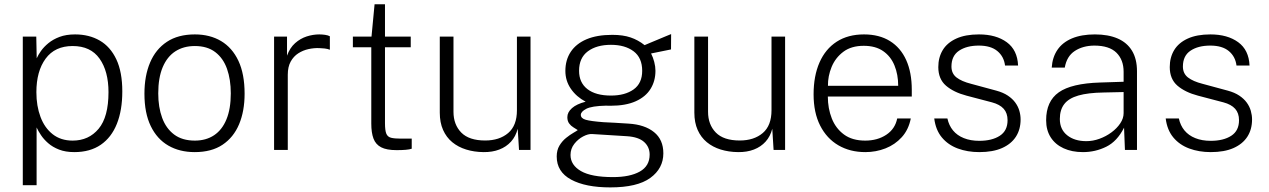

<svg xmlns="http://www.w3.org/2000/svg" viewBox="-20 -684 5792 876"><path d="M84 161V-517H145.5L147.5 -418Q154 -433 167 -451.5Q180 -470 201 -487.2Q222 -504.5 252 -515.8Q282 -527 322.5 -527Q386.5 -527 435 -499Q483.5 -471 510.8 -413.2Q538 -355.5 538 -267Q538 -181 513.2 -119Q488.5 -57 439.8 -23.5Q391 10 319 10Q279 10 249.5 -1.5Q220 -13 199.8 -30.8Q179.5 -48.5 166.8 -67.8Q154 -87 147 -102.5V161ZM311.5 -42.5Q385 -42.5 430 -96.5Q475 -150.5 475 -263.5Q475 -359 434.2 -416.5Q393.5 -474 311.5 -474Q230.5 -474 188.2 -416.5Q146 -359 146 -263.5Q146 -200.5 164.8 -150.5Q183.5 -100.5 220.5 -71.5Q257.5 -42.5 311.5 -42.5Z M868.5 10Q799.5 10 748 -19.8Q696.5 -49.5 667.8 -108.8Q639 -168 639 -256.5Q639 -338 664.8 -398.8Q690.5 -459.5 741.5 -493.2Q792.5 -527 869 -527Q937.5 -527 988.5 -496.8Q1039.5 -466.5 1067.8 -406.5Q1096 -346.5 1096 -256.5Q1096 -177 1070.8 -117Q1045.5 -57 995.2 -23.5Q945 10 868.5 10ZM869 -42.5Q920 -42.5 956.8 -67Q993.5 -91.5 1013.2 -139.5Q1033 -187.5 1033 -258Q1033 -321 1015.8 -369.8Q998.5 -418.5 962.2 -446.2Q926 -474 869 -474Q817.5 -474 780 -449.8Q742.5 -425.5 722.2 -377.2Q702 -329 702 -258Q702 -195 719.8 -146.5Q737.5 -98 774.5 -70.2Q811.5 -42.5 869 -42.5Z M1230.5 0V-517H1289.5V-430Q1302.5 -466 1326.5 -487.2Q1350.5 -508.5 1379.5 -517.8Q1408.5 -527 1436.5 -527Q1450 -527 1463.5 -525Q1477 -523 1485 -518.5V-457Q1476 -461 1461.2 -462.8Q1446.5 -464.5 1436.5 -464.5Q1412.5 -465.5 1387.5 -460Q1362.5 -454.5 1341 -440.8Q1319.5 -427 1306.2 -403Q1293 -379 1293 -343V0Z M1854 -468.5H1736.5V-121.5Q1736.5 -89 1742.5 -74.2Q1748.5 -59.5 1764.2 -55.5Q1780 -51.5 1809 -51.5H1858.5V-5.5Q1849 -2 1830.8 -0.5Q1812.5 1 1789.5 1Q1744 1 1719 -12Q1694 -25 1684 -51.8Q1674 -78.5 1674 -120V-468.5H1590V-517H1675L1689 -664.5H1736.5V-517H1854Z M2186 10Q2143 9.5 2106.8 -1.8Q2070.5 -13 2043.5 -35.2Q2016.5 -57.5 2001.5 -91.2Q1986.5 -125 1986.5 -170V-517H2049V-174Q2049 -115.5 2084.5 -79.2Q2120 -43 2193.5 -43Q2258.5 -43 2298.5 -77Q2338.5 -111 2338.5 -181V-517H2400.5V0H2348L2342 -96.5Q2333 -61.5 2311.5 -37.8Q2290 -14 2258.2 -1.8Q2226.5 10.5 2186 10Z M2764.5 171Q2651.5 171 2585.8 135.5Q2520 100 2520 30Q2520 1 2532.5 -19.8Q2545 -40.5 2562.8 -54.8Q2580.5 -69 2595.8 -77.8Q2611 -86.5 2616 -90.5Q2607 -96.5 2595.8 -103.2Q2584.5 -110 2576.5 -121Q2568.5 -132 2568.5 -149.5Q2568.5 -172 2589.8 -190.8Q2611 -209.5 2652 -220Q2609.5 -242.5 2584.5 -279Q2559.5 -315.5 2559.5 -360.5Q2559.5 -410.5 2584 -447.5Q2608.5 -484.5 2656 -504.8Q2703.5 -525 2773.5 -525Q2822.5 -525 2857 -513.2Q2891.5 -501.5 2921 -478Q2927.5 -481 2944 -487.8Q2960.5 -494.5 2980.5 -503Q3000.5 -511.5 3017.5 -518.5Q3034.5 -525.5 3042 -528.5L3041.5 -458.5L2950.5 -440Q2959.5 -422.5 2965 -401.5Q2970.5 -380.5 2970.5 -361Q2970.5 -314.5 2948.2 -278.5Q2926 -242.5 2880.5 -222Q2835 -201.5 2765.5 -201.5Q2761 -201.5 2755.8 -201.5Q2750.5 -201.5 2746 -202Q2679.5 -200.5 2654.8 -187.5Q2630 -174.5 2630 -160Q2630 -144 2652.5 -137.5Q2675 -131 2733.5 -126.5Q2754.5 -125.5 2783.2 -124Q2812 -122.5 2848 -120Q2921.5 -115.5 2964 -81.2Q3006.5 -47 3006.5 15.5Q3006.5 84.5 2947 127.8Q2887.5 171 2764.5 171ZM2776.5 124Q2854 124 2899 98.8Q2944 73.5 2944 21.5Q2944 -13.5 2918.8 -36.2Q2893.5 -59 2841 -62.5L2681 -72.5Q2663.5 -73.5 2640.5 -61.5Q2617.5 -49.5 2600.2 -27.5Q2583 -5.5 2583 23Q2583 69 2630.5 96.5Q2678 124 2776.5 124ZM2767.5 -248Q2831.5 -248 2870.8 -276Q2910 -304 2910 -361Q2910 -420.5 2870.8 -450Q2831.5 -479.5 2767.5 -479.5Q2702 -479.5 2662 -449.8Q2622 -420 2622 -361Q2622 -307 2660 -277.5Q2698 -248 2767.5 -248Z M3347.5 10Q3304.5 9.5 3268.2 -1.8Q3232 -13 3205 -35.2Q3178 -57.5 3163 -91.2Q3148 -125 3148 -170V-517H3210.5V-174Q3210.5 -115.5 3246 -79.2Q3281.5 -43 3355 -43Q3420 -43 3460 -77Q3500 -111 3500 -181V-517H3562V0H3509.5L3503.5 -96.5Q3494.5 -61.5 3473 -37.8Q3451.5 -14 3419.8 -1.8Q3388 10.5 3347.5 10Z M3757 -243.5Q3757 -189.5 3775 -143.8Q3793 -98 3830.8 -70.2Q3868.5 -42.5 3927.5 -42.5Q3983.5 -42.5 4023.8 -69.2Q4064 -96 4073.5 -143.5H4135.5Q4125.5 -92.5 4094.5 -58.2Q4063.5 -24 4020 -7Q3976.5 10 3928 10Q3858.5 10 3805.2 -21Q3752 -52 3722 -111Q3692 -170 3692 -253.5Q3692 -337.5 3719 -399Q3746 -460.5 3797.5 -493.8Q3849 -527 3922 -527Q3991.5 -527 4040.2 -496.8Q4089 -466.5 4114.5 -410Q4140 -353.5 4140 -274.5V-243.5ZM3757.5 -292.5H4078Q4078 -344 4061 -385.5Q4044 -427 4009.2 -451Q3974.5 -475 3921 -475Q3864 -475 3827.8 -447.8Q3791.5 -420.5 3774.2 -378.5Q3757 -336.5 3757.5 -292.5Z M4448 10Q4394 10 4349.8 -6.5Q4305.5 -23 4277.2 -57Q4249 -91 4242.5 -143.5H4302.5Q4309.5 -111.5 4328.2 -88.8Q4347 -66 4377.5 -53.8Q4408 -41.5 4448 -41.5Q4506 -41.5 4541.5 -64.5Q4577 -87.5 4577 -135.5Q4577 -168 4559.2 -187.8Q4541.5 -207.5 4506 -217L4390 -247.5Q4331 -263 4296 -293.2Q4261 -323.5 4261 -378Q4261 -422 4281.2 -455.5Q4301.5 -489 4343 -508Q4384.5 -527 4446.5 -527Q4524.5 -527 4573.2 -491.5Q4622 -456 4625 -385H4565.5Q4560.5 -426 4530.5 -451Q4500.5 -476 4446 -476Q4390.5 -476 4355.8 -452.8Q4321 -429.5 4321 -380.5Q4321 -348.5 4344.2 -330.5Q4367.5 -312.5 4411 -301.5L4525.5 -270.5Q4557 -262 4578.2 -247.8Q4599.5 -233.5 4612.2 -216Q4625 -198.5 4630.8 -178.5Q4636.5 -158.5 4636.5 -139Q4636.5 -93.5 4615 -60.2Q4593.5 -27 4551.8 -8.5Q4510 10 4448 10Z M4921 10Q4870.5 10 4832.5 -7.5Q4794.5 -25 4773.8 -57.5Q4753 -90 4753 -135.5Q4753 -222 4810.8 -262.8Q4868.5 -303.5 4999 -307.5L5106.5 -311V-356.5Q5106.5 -411 5073.8 -443.5Q5041 -476 4972.5 -476Q4920.5 -475.5 4883.8 -451.5Q4847 -427.5 4838 -375.5H4778.5Q4781.5 -422.5 4804.5 -456.5Q4827.5 -490.5 4870.8 -508.8Q4914 -527 4975.5 -527Q5036 -527 5079 -508.5Q5122 -490 5144.8 -452.5Q5167.5 -415 5167.5 -359V0H5112.5L5108.5 -101.5Q5077 -39 5027.2 -14.5Q4977.5 10 4921 10ZM4936.5 -40Q4966.5 -40 4996.2 -50.8Q5026 -61.5 5051 -80Q5076 -98.5 5091.2 -121.2Q5106.5 -144 5106.5 -168V-264L5016.5 -262Q4944 -261 4900 -248.2Q4856 -235.5 4835.8 -209.2Q4815.5 -183 4815.5 -141Q4815.5 -93.5 4849 -66.8Q4882.5 -40 4936.5 -40Z M5504 10Q5450 10 5405.8 -6.5Q5361.5 -23 5333.2 -57Q5305 -91 5298.5 -143.5H5358.5Q5365.5 -111.5 5384.2 -88.8Q5403 -66 5433.5 -53.8Q5464 -41.5 5504 -41.5Q5562 -41.5 5597.5 -64.5Q5633 -87.5 5633 -135.5Q5633 -168 5615.2 -187.8Q5597.5 -207.5 5562 -217L5446 -247.5Q5387 -263 5352 -293.2Q5317 -323.5 5317 -378Q5317 -422 5337.2 -455.5Q5357.5 -489 5399 -508Q5440.5 -527 5502.5 -527Q5580.5 -527 5629.2 -491.5Q5678 -456 5681 -385H5621.5Q5616.5 -426 5586.5 -451Q5556.5 -476 5502 -476Q5446.5 -476 5411.8 -452.8Q5377 -429.5 5377 -380.5Q5377 -348.5 5400.2 -330.5Q5423.5 -312.5 5467 -301.5L5581.5 -270.5Q5613 -262 5634.2 -247.8Q5655.5 -233.5 5668.2 -216Q5681 -198.5 5686.8 -178.5Q5692.5 -158.5 5692.5 -139Q5692.5 -93.5 5671 -60.2Q5649.5 -27 5607.8 -8.5Q5566 10 5504 10Z"/></svg>

Font: Public Sans Thin ExtraLight
Style: Regular
Weight: 250
Version: Version 1.007